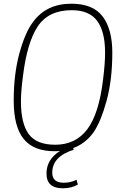

<svg xmlns="http://www.w3.org/2000/svg" viewBox="-20 -808 676 1036"><path d="M278 -27Q388 -27 451 -110.5Q514 -194 536 -378Q547 -465 547 -524Q547 -637 504.5 -695Q462 -753 367 -753Q242 -753 184 -666Q126 -579 104 -398Q93 -317 93 -260Q93 -142 135 -84.5Q177 -27 278 -27ZM275 8Q161 8 107.5 -58.5Q54 -125 54 -265Q54 -409 85 -521.5Q116 -634 158 -689Q230 -788 365 -788Q482 -788 534 -719Q586 -650 586 -524Q586 -377 555 -264Q524 -151 484 -93Q410 8 275 8ZM319 208Q231 208 231 129Q231 22 370 -23L378 0Q262 36 262 124Q262 178 324 178Q362 178 393 162L400 188Q366 208 319 208Z"/></svg>

Font: Tanohe Sans ExtraLight
Style: Italic
Weight: 200
Designer: Village Type and Design LLC & Cristiano Sobral
Foundry: Cooper Hewitt Smithsonian Design Museum
Version: Version 1.00;September 29, 2021;FontCreator 13.0.0.2655 64-b